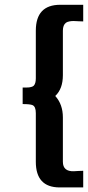

<svg xmlns="http://www.w3.org/2000/svg" viewBox="-20 -611 372 811"><path d="M245.6 72.3Q245.6 113.8 292 112.3Q299.3 111.8 312.3 111.1Q325.2 110.4 331.5 110.4V180.7H234.4H231.4Q131.3 180.2 131.3 72.3V-133.3Q131.3 -161.1 117.2 -167Q106.9 -171.4 75.7 -171.4V-241.2Q77.6 -241.2 85.4 -241.2Q93.3 -241.2 98.9 -241.5Q104.5 -241.7 112.1 -243.7Q119.6 -245.6 123 -249.5Q131.3 -258.8 131.3 -280.3V-481.4Q131.3 -590.8 234.4 -590.8H331.5V-520.5Q324.7 -520.5 311.8 -521.2Q298.8 -522 291.5 -522.2Q284.2 -522.5 274.2 -520.8Q264.2 -519 258.8 -515.1Q245.6 -505.4 245.6 -481.4V-293.5Q245.6 -235.8 213.4 -205.6Q245.6 -169.9 245.6 -115.2Z"/></svg>

Font: Rachana
Style: Bold
Weight: 700
Designer: Hussain KH
Foundry: Hussain KH, Rajeesh K Nambiar, Santhosh Thottingal, Swathanthra Malayalam Computing (http://smc.org.in)
Version: Version 7.0.0+20221109